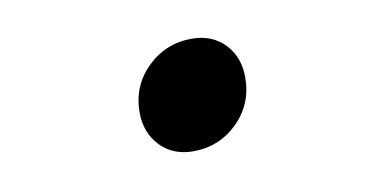

<svg xmlns="http://www.w3.org/2000/svg" viewBox="-36 -264 672 349"><g transform="rotate(-10 300.0 -89.0)"><path d="M297.9 12.2Q260.7 12.2 237.3 -12.2Q213.9 -36.6 213.9 -74.2Q213.9 -123 248 -156.5Q282.2 -189.9 330.1 -189.9Q367.7 -189.9 390.9 -165.8Q414.1 -141.6 414.1 -104Q414.1 -54.7 380.1 -21.2Q346.2 12.2 297.9 12.2Z"/></g></svg>

Font: Office Code Pro Medium Italic
Style: Regular
Weight: 500
Italic angle: -9°
Designer: Nathan Rutzky & Paul D. Hunt
Foundry: Adobe Systems Incorporated
Version: Version 1.004;PS 001.004;hotconv 1.0.70;makeotf.lib2.5.58329